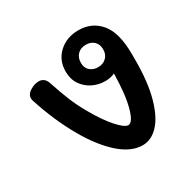

<svg xmlns="http://www.w3.org/2000/svg" viewBox="-140 -754 898 897"><g transform="rotate(-30 309.0 -305.0)"><path d="M552 -390V-357Q552 -240 529.5 -159Q507 -78 469 -37.5Q431 3 384 3Q322 3 260 -52Q198 -107 144 -201Q84 -305 42 -435Q40 -443 40 -448Q40 -470 64 -484.5Q88 -499 111 -499Q127 -499 137.5 -490Q148 -481 153 -466Q175 -400 192.5 -357.5Q210 -315 236 -269Q276 -198 314 -155Q352 -112 372 -112Q396 -112 414 -176.5Q432 -241 434 -355Q412 -344 382 -344Q346 -344 314.5 -359.5Q283 -375 263 -404.5Q243 -434 243 -475Q243 -536 285 -574.5Q327 -613 391 -613Q463 -613 507.5 -560Q552 -507 552 -390ZM447 -478Q447 -505 430.5 -521Q414 -537 387 -537Q359 -537 342 -520Q325 -503 325 -474Q325 -447 342.5 -432Q360 -417 385 -417Q412 -417 429.5 -433.5Q447 -450 447 -478Z"/></g></svg>

Font: Mali SemiBold
Style: Regular
Weight: 600
Designer: Kitiyaporn Chalermlarp | Katatrad Aksorn Co.,Ltd.
Foundry: Cadson Demak Co.,Ltd.
Version: Version 1.000; ttfautohint (v1.6)